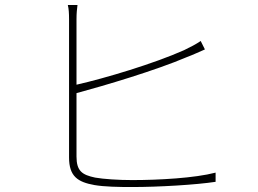

<svg xmlns="http://www.w3.org/2000/svg" viewBox="-20 -771 1040 773"><path d="M292 -751H253C257 -735 258 -717 258 -693C258 -648 258 -215 258 -137C258 -61 293 -38 360 -26C400 -19 458 -18 512 -18C620 -18 769 -27 848 -39V-76C764 -54 619 -46 512 -46C458 -46 396 -50 363 -56C311 -67 288 -82 288 -141V-396C403 -427 608 -488 732 -541C759 -551 786 -564 805 -572L788 -606C771 -594 746 -581 721 -569C600 -515 403 -456 288 -430V-693C288 -720 290 -734 292 -751Z"/></svg>

Font: Noto Sans JP Thin
Style: Regular
Weight: 100
Designer: Ryoko NISHIZUKA 西塚涼子 (kana, bopomofo & ideographs); Paul D. Hunt (Latin, Greek & Cyrillic); Sandoll Communications 산돌커뮤니
Foundry: Adobe
Version: Version 2.004;hotconv 1.0.118;makeotfexe 2.5.65603